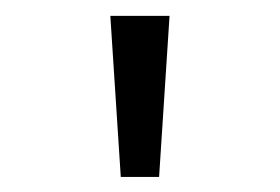

<svg xmlns="http://www.w3.org/2000/svg" viewBox="-20 -850 362 248"><path d="M136 -621.5H185.5L199 -829.5H122.5Z"/></svg>

Font: Spartan
Style: Regular
Weight: 400
Designer: Matt Bailey, Mirko Velimirovic
Foundry: Matt Bailey
Version: Version 1.003; ttfautohint (v1.8.3)